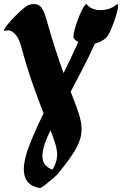

<svg xmlns="http://www.w3.org/2000/svg" viewBox="-20 -722 605 951"><path d="M505 -534Q482 -514 450 -506Q420 -440 389 -380.5Q358 -321 330 -268Q355 -205 369.5 -161.5Q384 -118 384 -81Q384 -36 358.5 10.5Q333 57 274 130Q261 146 246.5 158.5Q232 171 221 179Q207 192 194 201Q181 210 176 209Q134 201 116 177.5Q98 154 98 117Q98 68 125.5 -2.5Q153 -73 196 -161Q172 -221 143 -303Q114 -385 83 -498Q73 -533 55.5 -552.5Q38 -572 19 -572Q16 -572 13.5 -571.5Q11 -571 8 -570Q-4 -566 1.5 -577Q7 -588 22.5 -606.5Q38 -625 58 -645Q78 -665 96 -680Q114 -695 124 -698Q135 -702 147 -702Q175 -702 188.5 -679.5Q202 -657 211 -622Q234 -541 255 -476.5Q276 -412 295 -360Q313 -397 331.5 -435.5Q350 -474 368 -514Q354 -521 346 -532Q344 -536 344 -542Q344 -557 352.5 -585.5Q361 -614 372.5 -642.5Q384 -671 395 -688.5Q406 -706 410 -700Q421 -686 439 -679Q457 -672 477 -672Q524 -672 555 -698Q560 -701 561 -701Q565 -701 565 -693Q565 -681 558.5 -657.5Q552 -634 542.5 -608Q533 -582 523 -561.5Q513 -541 505 -534ZM190 51Q190 101 240 118Q263 81 263 45Q263 20 254 -9.5Q245 -39 230 -77Q211 -38 200.5 -6Q190 26 190 51Z"/></svg>

Font: Ga Maamli
Style: Regular
Weight: 400
Designer: Afotey Clement Nii Odai, Ama Asantewa Diaka, David Abbey-Thompson
Foundry: Sorkin Type Co.
Version: Version 1.000; ttfautohint (v1.8.4.7-5d5b)